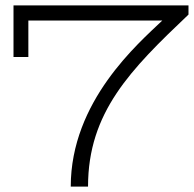

<svg xmlns="http://www.w3.org/2000/svg" viewBox="-20 -691 718 711"><path d="M85 -480V-615H581C492 -530 242 -316 242 0H306C306 -275 463 -433 678 -637V-671H30V-480Z"/></svg>

Font: Stint Ultra Expanded
Style: Regular
Weight: 400
Width: 7
Designer: Astigmatic (AOETI)
Foundry: Astigmatic (AOETI)
Version: Version 1.000